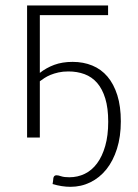

<svg xmlns="http://www.w3.org/2000/svg" viewBox="-20 -518 518 723"><path d="M387 -497.5V-461H130V-243.5Q154 -262.5 184.2 -273.8Q214.5 -285 253.5 -285Q294 -285 327.5 -271.2Q361 -257.5 384.8 -229.5Q408.5 -201.5 421.8 -159.5Q435 -117.5 435 -61Q435 -3.5 420.5 42.2Q406 88 380.5 119.8Q355 151.5 320.2 168.5Q285.5 185.5 245.5 185.5Q213 185.5 178 175Q179 168 179.8 163.5Q180.5 159 181 152Q182 148 184.5 145Q187 142 193 142Q199.5 142 210.5 145.8Q221.5 149.5 241 149.5Q272.5 149.5 299.2 136.5Q326 123.5 345.5 97.2Q365 71 376.2 31.8Q387.5 -7.5 387.5 -59.5Q387.5 -111 376.5 -147Q365.5 -183 345.8 -205.8Q326 -228.5 298.2 -238.8Q270.5 -249 237.5 -249Q216.5 -249 200 -245.2Q183.5 -241.5 170.2 -236Q157 -230.5 147.2 -224Q137.5 -217.5 130 -212V0H82V-497.5Z"/></svg>

Font: Lato 2
Style: Regular
Weight: 300
Designer: Lukasz Dziedzic with Adam Twardoch and Botio Nikoltchev
Foundry: tyPoland Lukasz Dziedzic
Version: Version 2.015; 2015-08-06; http://www.latofonts.com/